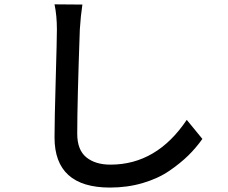

<svg xmlns="http://www.w3.org/2000/svg" viewBox="-20 -803 1040 875"><path d="M228.5 -783.2 355.5 -782.2Q347.7 -731.4 343.8 -668.9Q332 -337.9 332 -193.4Q332 -120.1 373 -86.4Q414.1 -52.7 483.4 -52.7Q694.3 -52.7 831.1 -256.8L902.3 -169.9Q874 -129.9 838.4 -94.7Q802.7 -59.6 751.5 -24.4Q700.2 10.7 630.4 31.2Q560.5 51.8 481.4 51.8Q228.5 51.8 228.5 -176.8Q228.5 -252.9 233.9 -439.9Q239.3 -627 239.3 -668.9Q239.3 -731.4 228.5 -783.2Z"/></svg>

Font: Gen Shin Gothic Monospace Medium
Style: Regular
Weight: 500
Designer: [Source Han Sans]
Ryoko NISHIZUKA  (kana & ideographs); Paul D. Hunt (Latin, Greek & Cyrillic); Wenlong ZHANG  (bopomofo
Version: Version 1.002.20150607